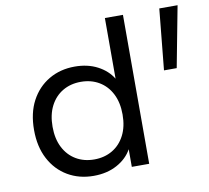

<svg xmlns="http://www.w3.org/2000/svg" viewBox="-76 -753 925 848"><g transform="rotate(-10 386.5 -329.0)"><path d="M278 10Q213 10 162 -20Q111 -50 82 -105Q53 -160 53 -235Q53 -311 82 -365.5Q111 -420 162 -450Q213 -480 278 -480Q336 -480 380 -457Q424 -434 447 -396V-668H528V0H450V-79Q428 -39 383 -14.5Q338 10 278 10ZM293 -61Q339 -61 374.5 -82Q410 -103 430 -142Q450 -181 450 -235Q450 -289 430 -328Q410 -367 374.5 -388Q339 -409 293 -409Q247 -409 211.5 -388Q176 -367 156 -328Q136 -289 136 -235Q136 -181 156 -142Q176 -103 211.5 -82Q247 -61 293 -61ZM664 -395 691 -668H773L721 -395Z"/></g></svg>

Font: Gantari
Style: Regular
Weight: 400
Designer: Anugrah Pasau
Foundry: Lafontype
Version: Version 1.000; ttfautohint (v1.8.3)